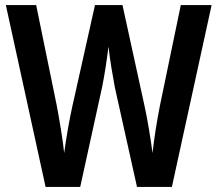

<svg xmlns="http://www.w3.org/2000/svg" viewBox="-20 -734 854 754"><path d="M811 -714H690L608 -319C597 -263 585 -190 579 -133C571 -194 559 -266 548 -316L461 -714H353L264 -316C253 -267 240 -193 232 -133C227 -184 214 -260 203 -319L122 -714H3L159 0H295L381 -392C391 -440 401 -509 406 -551C412 -495 424 -430 431 -391L518 0H655Z"/></svg>

Font: Noto Sans Arabic UI Cn SmBd
Style: Regular
Weight: 600
Width: 3
Designer: Monotype Design Team, Nadine Chahine and Nizar Qandah
Foundry: Monotype Imaging Inc.
Version: Version 2.010